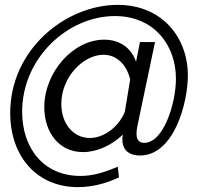

<svg xmlns="http://www.w3.org/2000/svg" viewBox="-20 -623 851 789"><path d="M703 -300C703 -198 652 -36 573 -36C552 -36 541 -48 541 -74C541 -82 542 -94 545 -107L617 -450H555L539 -369C522 -421 477 -460 408 -460C281 -460 162 -327 162 -182C162 -80 222 2 321 2C379 2 439 -26 485 -70C483 -63 483 -56 483 -50C483 -3 514 16 555 16C696 16 752 -202 752 -313C752 -469 646 -603 464 -603C249 -603 22 -419 22 -159C22 24 135 146 300 146C354 146 412 133 469 106L464 62C410 85 363 100 310 100C161 100 71 -12 71 -164C71 -384 258 -557 452 -557C616 -557 703 -434 703 -300ZM493 -164C470 -105 410 -56 349 -56C281 -56 232 -115 232 -196C232 -308 324 -398 405 -398C455 -398 498 -364 515 -297Z"/></svg>

Font: FIGSv2-sans-serif SmBold Italic
Style: Regular
Weight: 600
Italic angle: -12°
Designer: Matt McInerney, Pablo Impallari, Rodrigo Fuenzalida
Foundry: Matt McInerney, Pablo Impallari, Rodrigo Fuenzalida
Version: Version 4.020;hotconv 1.0.109;makeotfexe 2.5.65596